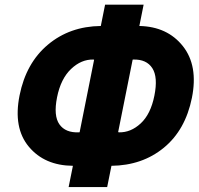

<svg xmlns="http://www.w3.org/2000/svg" viewBox="-20 -760 838 810"><path d="M542.5 -508.8 539.6 -508.3 478.5 -203.1 481 -201.7Q531.2 -200.2 573.5 -239.3Q615.7 -278.3 631.3 -356.4Q647 -434.6 622.6 -472.4Q598.1 -510.3 542.5 -508.8ZM313 -201.7 315.9 -202.1 377 -507.8 374.5 -508.8Q323.2 -510.3 279.8 -469Q236.3 -427.7 220.7 -349.6Q205.1 -271.5 230.7 -235.4Q256.3 -199.2 313 -201.7ZM567.9 -650.4Q686 -647.9 751.5 -565.4Q816.9 -482.9 789.6 -347.2Q762.2 -211.4 671.1 -136.7Q580.1 -62 450.2 -60.5L432.1 29.3H269.5L287.6 -60.5Q168 -61.5 101.6 -141.1Q35.2 -220.7 62.5 -357.4Q89.8 -494.1 182.1 -571.5Q274.4 -648.9 405.3 -650.4L423.3 -740.2H585.9Z"/></svg>

Font: Roboto-BlackItalic
Style: Italic
Weight: 900
Italic angle: -12°
Designer: Google
Version: Version 1.100141; 2013